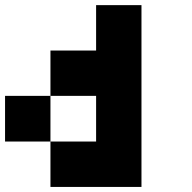

<svg xmlns="http://www.w3.org/2000/svg" viewBox="-20 -740 761 760"><path d="M540 0Q419.9 0 179.7 0Q179.7 -59.6 179.7 -179.7Q240.2 -179.7 360.4 -179.7Q360.4 -240.2 360.4 -360.4Q299.8 -360.4 179.7 -360.4Q179.7 -419.9 179.7 -540Q240.2 -540 360.4 -540Q360.4 -599.6 360.4 -719.7Q419.9 -719.7 540 -719.7Q540 -540 540 -179.7Q540 -120.1 540 0ZM179.7 -179.7Q120.1 -179.7 0 -179.7Q0 -240.2 0 -360.4Q59.6 -360.4 179.7 -360.4Q179.7 -299.8 179.7 -179.7Z"/></svg>

Font: Pixelfont
Style: 5 px
Weight: 400
Designer: Eugene Lysy
Version: Version 1.0.2 (beta)